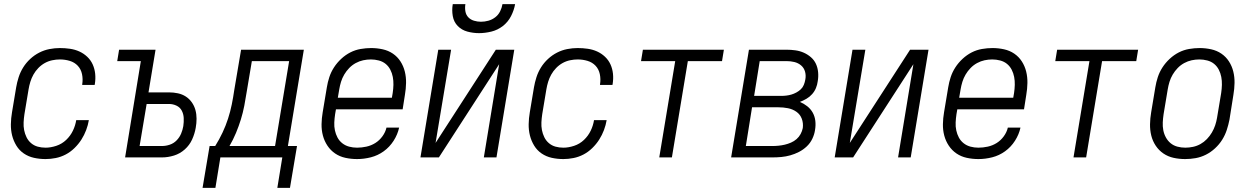

<svg xmlns="http://www.w3.org/2000/svg" viewBox="-20 -760 6040 927"><path d="M200 8Q171 8 144 2Q117 -4 95 -19Q73 -34 59 -57Q45 -80 38.5 -106Q32 -132 32.5 -160.5Q33 -189 38 -218L58 -338Q62 -362 70 -387Q78 -412 92 -434.5Q106 -457 126 -475.5Q146 -494 169.5 -506Q193 -518 218.5 -523Q244 -528 269 -528Q294 -528 318 -524.5Q342 -521 363 -511.5Q384 -502 401 -486Q418 -470 427.5 -449Q437 -428 439.5 -404Q442 -380 438 -355Q438 -354 437.5 -352.5Q437 -351 437 -350H377Q377 -351 377 -352Q377 -353 377 -353Q381 -378 376 -402Q371 -426 355.5 -442.5Q340 -459 317 -466Q294 -473 269 -473Q251 -473 232 -469Q213 -465 196 -455.5Q179 -446 165 -431.5Q151 -417 141.5 -400Q132 -383 126.5 -365Q121 -347 118 -329L98 -209Q95 -189 94 -169.5Q93 -150 96.5 -132Q100 -114 108 -97.5Q116 -81 130 -69Q144 -57 162 -52Q180 -47 200 -47Q225 -47 252 -56Q279 -65 299.5 -84.5Q320 -104 332 -129Q344 -154 348 -180H409Q405 -156 396 -132Q387 -108 373 -86Q359 -64 339.5 -45Q320 -26 297 -14Q274 -2 249 3Q224 8 200 8Z M584 0 660 -465H546L555 -520H731L697 -314H796Q818 -314 839 -309.5Q860 -305 877 -294Q894 -283 906 -266Q918 -249 923.5 -229Q929 -209 929 -187Q929 -165 925 -143Q920 -114 907.5 -86.5Q895 -59 872 -38.5Q849 -18 820 -9Q791 0 762 0ZM762 -55Q781 -55 800 -61.5Q819 -68 833 -82.5Q847 -97 854.5 -115Q862 -133 865 -151Q868 -171 867 -190.5Q866 -210 857.5 -226Q849 -242 832 -250Q815 -258 796 -258H688L654 -55Z M1020 147H958L992 -55H1019Q1039 -87 1054.5 -120Q1070 -153 1081 -187Q1092 -221 1099 -255.5Q1106 -290 1111 -325L1144 -520H1447L1370 -55H1414L1380 147H1319L1343 0H1044ZM1308 -55 1376 -465H1196L1171 -316Q1166 -283 1159.5 -249.5Q1153 -216 1143 -183.5Q1133 -151 1119.5 -118.5Q1106 -86 1088 -55Z M1704 8Q1675 8 1647.5 2Q1620 -4 1598 -19Q1576 -34 1561 -56.5Q1546 -79 1539 -105.5Q1532 -132 1532.5 -160.5Q1533 -189 1538 -218L1558 -338Q1562 -363 1570 -387.5Q1578 -412 1592.5 -434.5Q1607 -457 1627.5 -476Q1648 -495 1671.5 -507Q1695 -519 1721 -523.5Q1747 -528 1772 -528Q1800 -528 1827.5 -522Q1855 -516 1877 -501Q1899 -486 1913.5 -463.5Q1928 -441 1934.5 -414.5Q1941 -388 1940.5 -359.5Q1940 -331 1935 -302L1924 -232H1602L1598 -209Q1595 -189 1594 -169Q1593 -149 1597 -130.5Q1601 -112 1609.5 -96Q1618 -80 1632.5 -68.5Q1647 -57 1665.5 -52Q1684 -47 1704 -47Q1726 -47 1749 -52Q1772 -57 1792 -69.5Q1812 -82 1826.5 -102Q1841 -122 1846 -144H1907Q1900 -111 1880.5 -80.5Q1861 -50 1832.5 -29.5Q1804 -9 1770.5 -0.5Q1737 8 1704 8ZM1611 -288H1872L1876 -311Q1879 -331 1879.5 -350.5Q1880 -370 1876.5 -388.5Q1873 -407 1864.5 -423.5Q1856 -440 1842 -451.5Q1828 -463 1809 -468Q1790 -473 1771 -473Q1752 -473 1733.5 -469Q1715 -465 1697.5 -455.5Q1680 -446 1666 -431.5Q1652 -417 1642 -400Q1632 -383 1626.5 -365Q1621 -347 1618 -329Z M2010 0 2096 -520H2158L2083 -70L2374 -520H2463L2377 0H2316L2390 -450L2099 0ZM2293 -600Q2264 -600 2236.5 -607.5Q2209 -615 2190 -634.5Q2171 -654 2166 -682.5Q2161 -711 2166 -740H2227Q2224 -722 2227 -705Q2230 -688 2241 -676.5Q2252 -665 2268.5 -660Q2285 -655 2302 -655Q2320 -655 2338 -660Q2356 -665 2371 -676.5Q2386 -688 2394.5 -705Q2403 -722 2406 -740H2467Q2462 -711 2447.5 -682.5Q2433 -654 2408 -634.5Q2383 -615 2352.5 -607.5Q2322 -600 2293 -600Z M2700 8Q2671 8 2644 2Q2617 -4 2595 -19Q2573 -34 2559 -57Q2545 -80 2538.5 -106Q2532 -132 2532.5 -160.5Q2533 -189 2538 -218L2558 -338Q2562 -362 2570 -387Q2578 -412 2592 -434.5Q2606 -457 2626 -475.5Q2646 -494 2669.5 -506Q2693 -518 2718.5 -523Q2744 -528 2769 -528Q2794 -528 2818 -524.5Q2842 -521 2863 -511.5Q2884 -502 2901 -486Q2918 -470 2927.5 -449Q2937 -428 2939.5 -404Q2942 -380 2938 -355Q2938 -354 2937.5 -352.5Q2937 -351 2937 -350H2877Q2877 -351 2877 -352Q2877 -353 2877 -353Q2881 -378 2876 -402Q2871 -426 2855.5 -442.5Q2840 -459 2817 -466Q2794 -473 2769 -473Q2751 -473 2732 -469Q2713 -465 2696 -455.5Q2679 -446 2665 -431.5Q2651 -417 2641.5 -400Q2632 -383 2626.5 -365Q2621 -347 2618 -329L2598 -209Q2595 -189 2594 -169.5Q2593 -150 2596.5 -132Q2600 -114 2608 -97.5Q2616 -81 2630 -69Q2644 -57 2662 -52Q2680 -47 2700 -47Q2725 -47 2752 -56Q2779 -65 2799.5 -84.5Q2820 -104 2832 -129Q2844 -154 2848 -180H2909Q2905 -156 2896 -132Q2887 -108 2873 -86Q2859 -64 2839.5 -45Q2820 -26 2797 -14Q2774 -2 2749 3Q2724 8 2700 8Z M3163 0 3240 -465H3075L3084 -520H3475L3466 -465H3301L3224 0Z M3510 0 3596 -520H3777Q3799 -520 3820.5 -517Q3842 -514 3861 -505.5Q3880 -497 3895.5 -483.5Q3911 -470 3919.5 -451.5Q3928 -433 3930 -411Q3932 -389 3928 -367Q3926 -351 3919.5 -335Q3913 -319 3901 -305.5Q3889 -292 3873.5 -283Q3858 -274 3842 -268Q3861 -260 3877.5 -247Q3894 -234 3904 -216Q3914 -198 3916.5 -176.5Q3919 -155 3915 -132Q3912 -111 3902 -90Q3892 -69 3875 -53Q3858 -37 3837.5 -26.5Q3817 -16 3795.5 -10Q3774 -4 3752.5 -2Q3731 0 3710 0ZM3621 -297H3752Q3764 -297 3776.5 -298.5Q3789 -300 3801 -303.5Q3813 -307 3825 -313.5Q3837 -320 3846.5 -329Q3856 -338 3861 -350.5Q3866 -363 3868 -375Q3872 -395 3867 -413.5Q3862 -432 3848 -444Q3834 -456 3815.5 -460.5Q3797 -465 3777 -465H3648ZM3710 -55Q3724 -55 3739 -56.5Q3754 -58 3769 -61.5Q3784 -65 3799 -71.5Q3814 -78 3826 -88.5Q3838 -99 3845.5 -113Q3853 -127 3856 -142Q3859 -166 3851 -187Q3843 -208 3825 -220.5Q3807 -233 3784.5 -237.5Q3762 -242 3738 -242H3611L3581 -55Z M4010 0 4096 -520H4158L4083 -70L4374 -520H4463L4377 0H4316L4390 -450L4099 0Z M4704 8Q4675 8 4647.5 2Q4620 -4 4598 -19Q4576 -34 4561 -56.5Q4546 -79 4539 -105.5Q4532 -132 4532.5 -160.5Q4533 -189 4538 -218L4558 -338Q4562 -363 4570 -387.5Q4578 -412 4592.5 -434.5Q4607 -457 4627.5 -476Q4648 -495 4671.5 -507Q4695 -519 4721 -523.5Q4747 -528 4772 -528Q4800 -528 4827.5 -522Q4855 -516 4877 -501Q4899 -486 4913.5 -463.5Q4928 -441 4934.5 -414.5Q4941 -388 4940.5 -359.5Q4940 -331 4935 -302L4924 -232H4602L4598 -209Q4595 -189 4594 -169Q4593 -149 4597 -130.5Q4601 -112 4609.5 -96Q4618 -80 4632.5 -68.5Q4647 -57 4665.5 -52Q4684 -47 4704 -47Q4726 -47 4749 -52Q4772 -57 4792 -69.5Q4812 -82 4826.5 -102Q4841 -122 4846 -144H4907Q4900 -111 4880.5 -80.5Q4861 -50 4832.5 -29.5Q4804 -9 4770.5 -0.5Q4737 8 4704 8ZM4611 -288H4872L4876 -311Q4879 -331 4879.5 -350.5Q4880 -370 4876.5 -388.5Q4873 -407 4864.5 -423.5Q4856 -440 4842 -451.5Q4828 -463 4809 -468Q4790 -473 4771 -473Q4752 -473 4733.5 -469Q4715 -465 4697.5 -455.5Q4680 -446 4666 -431.5Q4652 -417 4642 -400Q4632 -383 4626.5 -365Q4621 -347 4618 -329Z M5163 0 5240 -465H5075L5084 -520H5475L5466 -465H5301L5224 0Z M5702 8Q5673 8 5646 2Q5619 -4 5597 -19Q5575 -34 5560 -56.5Q5545 -79 5538.5 -105.5Q5532 -132 5532.5 -160.5Q5533 -189 5538 -218L5558 -338Q5562 -363 5570 -387.5Q5578 -412 5592.5 -434.5Q5607 -457 5627.5 -476Q5648 -495 5671.5 -507Q5695 -519 5721 -523.5Q5747 -528 5772 -528Q5800 -528 5827.5 -522Q5855 -516 5877 -501Q5899 -486 5913.5 -463.5Q5928 -441 5934.5 -414.5Q5941 -388 5940.5 -359.5Q5940 -331 5935 -302L5916 -182Q5911 -157 5903 -132.5Q5895 -108 5881 -85.5Q5867 -63 5846.5 -44Q5826 -25 5802 -13Q5778 -1 5752.5 3.5Q5727 8 5702 8ZM5703 -47Q5721 -47 5740 -51Q5759 -55 5776 -64.5Q5793 -74 5807 -88.5Q5821 -103 5831 -120Q5841 -137 5847 -155Q5853 -173 5856 -191L5876 -311Q5879 -331 5879.5 -350.5Q5880 -370 5876.5 -388.5Q5873 -407 5864.5 -423.5Q5856 -440 5842 -451.5Q5828 -463 5809 -468Q5790 -473 5771 -473Q5752 -473 5733.5 -469Q5715 -465 5697.5 -455.5Q5680 -446 5666 -431.5Q5652 -417 5642 -400Q5632 -383 5626.5 -365Q5621 -347 5618 -329L5598 -209Q5595 -189 5594 -169.5Q5593 -150 5596.5 -131.5Q5600 -113 5609 -96.5Q5618 -80 5632 -68.5Q5646 -57 5664.5 -52Q5683 -47 5703 -47Z"/></svg>

Font: Iosevka SS04 Light Oblique
Style: Regular
Weight: 300
Italic angle: -9°
Monospace: yes
Designer: Belleve Invis
Foundry: Belleve Invis
Version: Version 19.0.0; ttfautohint (v1.8.4)